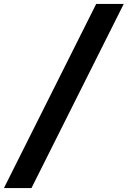

<svg xmlns="http://www.w3.org/2000/svg" viewBox="-63 -795 649 976"><path d="M-43 161 426 -775H566L97 161Z"/></svg>

Font: Inclusive Sans
Style: Bold Italic
Weight: 700
Italic angle: -7°
Designer: Olivia King
Foundry: Olivia King
Version: Version 2.004